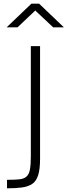

<svg xmlns="http://www.w3.org/2000/svg" viewBox="-20 -947 366 1040"><path d="M18 73V27Q59 27 84 24.5Q109 22 123 10Q137 -2 142 -28Q147 -54 147 -99V-697H197V-86Q197 -30 186.5 2.5Q176 35 154 49.5Q132 64 98.5 68.5Q65 73 18 73ZM16 -799 150 -927H192L326 -799H268L171 -890L75 -799Z"/></svg>

Font: Cairo Play Light
Style: Regular
Weight: 300
Version: Version 3.119